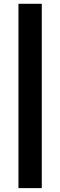

<svg xmlns="http://www.w3.org/2000/svg" viewBox="-20 -798 310 988"><path d="M75 -778.5H195V170H75Z"/></svg>

Font: Lato 2
Style: Regular
Weight: 900
Designer: Lukasz Dziedzic with Adam Twardoch and Botio Nikoltchev
Foundry: tyPoland Lukasz Dziedzic
Version: Version 2.015; 2015-08-06; http://www.latofonts.com/